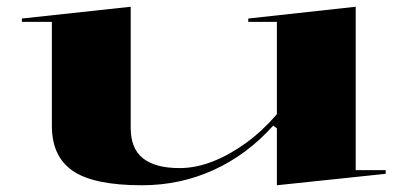

<svg xmlns="http://www.w3.org/2000/svg" viewBox="-20 -535 1198 570"><path d="M401 15Q259 15 196.5 -27.5Q134 -70 134 -161V-470H45V-480L368 -515V-155Q368 -94 404.5 -65Q441 -36 513 -36Q562 -36 612.5 -56Q663 -76 711.5 -111.5Q760 -147 802 -196V-470H717V-480L1036 -515V-30H1125V-19L802 15V-154L791 -162Q714 -76 614.5 -30.5Q515 15 401 15Z"/></svg>

Font: Kalnia Expanded
Style: Regular
Weight: 400
Width: 7
Designer: Frida Medrano
Foundry: Frida Medrano
Version: Version 1.105